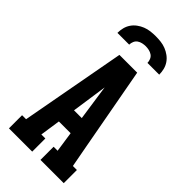

<svg xmlns="http://www.w3.org/2000/svg" viewBox="-293 -1020 1085 1085"><g transform="rotate(45 250.0 -477.5)"><path d="M31 0V-105H63L179 -735H321L411 -245L437 -105H469V0H283V-105H315L297 -227H203L185 -105H217V0ZM219 -332H281L258 -490Q256 -504 254 -518Q252 -532 250 -546Q248 -532 246 -518Q244 -504 242 -490ZM83 -815Q83 -836 88 -856Q93 -876 104.5 -893Q116 -910 133 -922.5Q150 -935 169 -942.5Q188 -950 208.5 -952.5Q229 -955 250 -955Q271 -955 291.5 -952.5Q312 -950 331 -942.5Q350 -935 367 -922.5Q384 -910 395.5 -893Q407 -876 412 -856Q417 -836 417 -815H323Q323 -828 317.5 -841Q312 -854 301 -861.5Q290 -869 276.5 -872Q263 -875 250 -875Q237 -875 223.5 -872Q210 -869 199 -861.5Q188 -854 182.5 -841Q177 -828 177 -815Z"/></g></svg>

Font: Iosevka Slab Extrabold
Style: Regular
Weight: 800
Monospace: yes
Designer: Belleve Invis
Foundry: Belleve Invis
Version: Version 11.1.1; ttfautohint (v1.8.3)